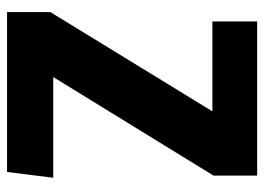

<svg xmlns="http://www.w3.org/2000/svg" viewBox="-120 -612 733 532"><g transform="rotate(90 246.0 -346.5)"><path d="M467 -572 194 -128H473L457 0H14V-120L289 -569H40V-693H467Z"/></g></svg>

Font: Fira Sans Condensed
Style: Bold
Weight: 700
Width: 3
Designer: bBox Type GmbH & Carrois Corporate GbR & Edenspiekermann AG
Foundry: bBox Type GmbH & Carrois Corporate GbR & Edenspiekermann AG
Version: Version 4.301